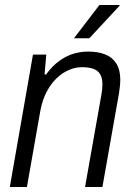

<svg xmlns="http://www.w3.org/2000/svg" viewBox="-20 -743 533 763"><path d="M19 0 111 -526H164L157 -447H163Q188 -481 215.5 -501Q243 -521 272 -529.5Q301 -538 331 -538Q369 -538 397.5 -527Q426 -516 442 -491Q458 -466 458 -426Q458 -414 456.5 -400.5Q455 -387 453 -373L387 0H318L383 -367Q385 -378 386 -388.5Q387 -399 387 -407Q387 -434 377.5 -449Q368 -464 349.5 -470Q331 -476 306 -476Q280 -476 254 -465Q228 -454 205 -432Q182 -410 165 -377.5Q148 -345 140 -301L87 0ZM274 -591 375 -723H455V-720L335 -591Z"/></svg>

Font: Archivo SemiCondensed Light
Style: Italic
Weight: 300
Width: 4
Italic angle: -10°
Designer: Hector Gatti
Foundry: Omnibus-Type
Version: Version 2.001